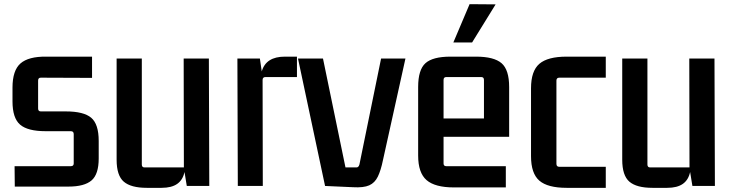

<svg xmlns="http://www.w3.org/2000/svg" viewBox="-20 -893 3520 922"><path d="M51 3 50 -95H320Q334 -95 334 -108V-249Q334 -263 320 -263H199Q113 -263 76.5 -294.5Q40 -326 40 -406V-472Q40 -555 78.5 -588.5Q117 -622 202 -621H422V-519L176 -520Q163 -520 163 -506V-372Q163 -358 176 -358H296Q382 -358 418 -327.5Q454 -297 454 -216V-132Q454 -56 419.5 -26.5Q385 3 309 3Z M685 9Q609 9 574.5 -20.5Q540 -50 540 -126V-612H661V-103Q661 -89 674 -89H863L862 -612H983L985 0H877L866 -67Q858 -29 831 -10Q804 9 756 9Z M1406 -621V-523H1255Q1241 -523 1241 -509L1242 0H1122L1120 -612H1228L1237 -550Q1257 -621 1348 -621Z M1675 6 1541 0 1411 -612H1531L1639 -89H1692Q1702 -89 1706 -103L1810 -612H1927L1819 -124Q1809 -75 1794.5 -45Q1780 -15 1753 -3Q1726 9 1675 6Z M2160 7Q2069 7 2028.5 -28Q1988 -63 1988 -146V-475Q1988 -558 2023 -589.5Q2058 -621 2143 -621H2266Q2352 -621 2388.5 -589.5Q2425 -558 2425 -475V-236H2110V-108Q2110 -95 2123 -95H2409V7ZM2123 -523Q2110 -523 2110 -509V-324H2304V-509Q2304 -523 2291 -523ZM2247 -689H2157L2235 -873L2360 -872Z M2701 9Q2610 9 2570 -25.5Q2530 -60 2530 -143V-469Q2530 -552 2570 -586.5Q2610 -621 2701 -621H2889V-520H2666Q2652 -520 2652 -506V-106Q2652 -92 2666 -92H2889V9Z M3113 9Q3037 9 3002.5 -20.5Q2968 -50 2968 -126V-612H3089V-103Q3089 -89 3102 -89H3291L3290 -612H3411L3413 0H3305L3294 -67Q3286 -29 3259 -10Q3232 9 3184 9Z"/></svg>

Font: Kdam Thmor Pro
Style: Regular
Weight: 400
Designer: Sovichet Tep, Longdey Hak
Foundry: Anagata Design
Version: Version 1.003; ttfautohint (v1.8.4.7-5d5b)